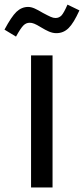

<svg xmlns="http://www.w3.org/2000/svg" viewBox="-55 -827 371 847"><path d="M242.7 -806.6C232.4 -782.7 223.6 -767.1 216.8 -759.3C209.5 -751.5 200.7 -747.6 189.9 -747.6C176.3 -747.6 165 -753.9 134.3 -770C105 -787.1 87.9 -796.4 68.8 -796.4C49.8 -796.4 32.7 -789.1 17.6 -774.9C2.4 -760.3 -15.1 -733.9 -35.2 -696.3L15.6 -665.5C29.3 -690.4 40 -706.5 48.3 -714.8C56.2 -722.7 65.4 -726.6 75.7 -726.6C88.9 -726.6 100.1 -722.2 125 -707C151.9 -690.9 171.4 -680.7 193.4 -680.7C214.4 -680.7 232.4 -688 247.6 -703.1C262.7 -717.8 278.3 -743.7 295.4 -781.2ZM82 -582.5V0H176.8V-582.5Z"/></svg>

Font: Estedad Medium
Style: Regular
Weight: 500
Designer: Amin Abedi
Version: Version 7.3